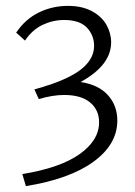

<svg xmlns="http://www.w3.org/2000/svg" viewBox="-20 -491 458 653"><path d="M379 -81Q379 0 298 59Q217 118 68 142L56 101Q185 80 251 33Q317 -14 317 -75Q317 -117 286.5 -142.5Q256 -168 198 -168Q159 -168 112 -154L97 -187Q127 -195 140 -200L150 -203Q229 -230 264.5 -262.5Q300 -295 300 -335Q300 -371 275.5 -397Q251 -423 198 -423Q160 -423 125 -406.5Q90 -390 65 -353L35 -380Q66 -426 112 -448.5Q158 -471 211 -471Q259 -471 292.5 -453Q326 -435 342 -406.5Q358 -378 358 -347Q358 -269 254 -212Q315 -203 347 -167.5Q379 -132 379 -81Z"/></svg>

Font: Ysabeau SC Semilight
Style: Regular
Weight: 300
Designer: Christian Thalmann (Catharsis Fonts)
Version: Version 0.003